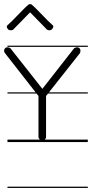

<svg xmlns="http://www.w3.org/2000/svg" viewBox="-39 -686 449 938"><path d="M-2.5 -463V-457H390V-463ZM-2.5 -235V-229H390V-235ZM-2.5 -4V8H390V-4ZM-2.5 226V232H390V226ZM12 -450C8 -453 3 -455 -2 -455C-9 -455 -14 -452 -17 -446C-18 -444 -19 -441 -19 -439C-19 -435 -18 -431 -16 -428L149 -217V-17C149 -11 153 -6 158 -3C161 -1 164 0 168 0C171 0 174 -1 177 -3C183 -6 186 -11 186 -17V-217L352 -427C353 -431 354 -435 354 -439C354 -444 352 -448 348 -452C345 -454 341 -455 338 -455C332 -455 327 -453 323 -450L168 -252ZM99.4 -662.9C74.9 -642.7 21.4 -582.3 -3 -562.1C-8.8 -557.3 -4.7 -548.7 0.1 -543C4.9 -537.2 19.5 -536.3 25.2 -541.1L108 -625.8L190.8 -541.1C196.5 -536.3 210.1 -537.2 214.9 -543C219.7 -548.7 224.8 -557.3 219 -562.1C194.6 -582.3 141.1 -642.7 116.6 -662.9C111.4 -667.2 104.6 -667.2 99.4 -662.9Z"/></svg>

Font: LetsTraceRuled
Style: Medium
Weight: 500
Version: Version 003.000